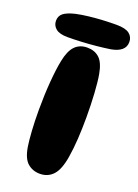

<svg xmlns="http://www.w3.org/2000/svg" viewBox="-205 -979 731 1015"><g transform="rotate(20 160.5 -471.5)"><path d="M164 -745Q206 -745 232.5 -720.5Q259 -696 270 -635Q277 -596 281 -531.5Q285 -467 285 -397Q285 -333 281.5 -276Q278 -219 270 -170Q258 -95 229 -63.5Q200 -32 155 -32Q114 -32 85.5 -57Q57 -82 47 -145Q42 -176 38.5 -230Q35 -284 35 -347Q35 -432 41 -506.5Q47 -581 57 -630Q69 -691 95.5 -718Q122 -745 164 -745ZM46 -761Q1 -761 -20 -778Q-41 -795 -41 -822Q-41 -849 -21.5 -864.5Q-2 -880 43 -891Q75 -898 114.5 -902.5Q154 -907 194 -909Q234 -911 268 -911Q318 -911 340 -894Q362 -877 362 -848Q362 -820 342 -803Q322 -786 284 -779Q252 -774 208 -769.5Q164 -765 121 -763Q78 -761 46 -761Z"/></g></svg>

Font: DynaPuff SemiBold
Style: Regular
Weight: 600
Designer: Toshi Omagari, Jennifer Daniel
Foundry: Google Fonts
Version: Version 2.000